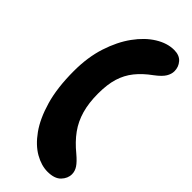

<svg xmlns="http://www.w3.org/2000/svg" viewBox="-289 -838 993 993"><g transform="rotate(45 207.5 -341.5)"><path d="M35 -352Q35 -453 61.5 -534.5Q88 -616 130.5 -674.5Q173 -733 224 -764.5Q275 -796 325 -796Q364 -796 384 -773Q404 -750 404 -719Q404 -698 391 -676.5Q378 -655 342 -628Q295 -594 265 -556.5Q235 -519 220.5 -472Q206 -425 206 -358Q206 -290 221 -237Q236 -184 267 -141Q298 -98 347 -58Q379 -31 392.5 -10.5Q406 10 406 32Q406 63 382 88Q358 113 307 113Q262 113 214.5 86Q167 59 126.5 2.5Q86 -54 60.5 -142Q35 -230 35 -352Z"/></g></svg>

Font: DynaPuff SemiBold
Style: Regular
Weight: 600
Designer: Toshi Omagari, Jennifer Daniel
Foundry: Google Fonts
Version: Version 2.000